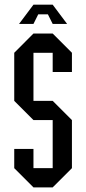

<svg xmlns="http://www.w3.org/2000/svg" viewBox="-20 -812 373 832"><path d="M41.7 -83.3V-166.7H125V-83.3H208.3V-291.7H125L41.7 -375V-583.3L125 -666.7H208.3L291.7 -583.3V-500H208.3V-583.3H125V-375H208.3L291.7 -291.7V-83.3L208.3 0H125ZM208.3 -791.7 270.8 -708.3H208.3L187.5 -750H145.8L125 -708.3H62.5L125 -791.7Z"/></svg>

Font: Yulong
Style: Regular
Weight: 400
Designer: GGBotNet
Foundry: f0n7.com
Version: 1.00